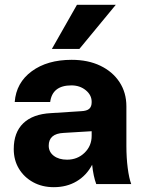

<svg xmlns="http://www.w3.org/2000/svg" viewBox="-20 -763 591 796"><path d="M460 -743 309 -560H195L299 -743ZM504 -158Q504 -109 509.5 -66.5Q515 -24 524 0H379Q367 -32 362 -80Q339 -36 298 -11.5Q257 13 203 13Q155 13 117.5 -7.5Q80 -28 58.5 -63.5Q37 -99 37 -145Q37 -214 76.5 -252Q116 -290 191 -294L316 -302Q340 -303 350 -312Q360 -321 360 -339V-341Q360 -369 335.5 -389Q311 -409 276 -409Q197 -409 188 -340H41Q47 -420 111.5 -467.5Q176 -515 277 -515Q345 -515 396 -490.5Q447 -466 475.5 -422.5Q504 -379 504 -322ZM182 -159Q182 -133 203 -117Q224 -101 258 -101Q301 -101 330.5 -129.5Q360 -158 360 -200V-219L244 -212Q182 -209 182 -159Z"/></svg>

Font: Overused Grotesk
Style: Bold
Weight: 700
Version: Version 0.003